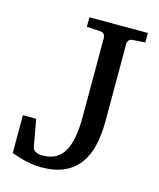

<svg xmlns="http://www.w3.org/2000/svg" viewBox="-105 -747 695 838"><g transform="rotate(15 242.5 -327.5)"><path d="M400.9 -624Q390.6 -623 385.3 -616.2Q379.9 -609.4 379.9 -602.1V-252.9Q379.9 -190.4 368.2 -140.6Q356.4 -90.8 330.6 -56.2Q304.7 -21.5 262.7 -2.7Q220.7 16.1 160.2 16.1Q135.7 16.1 112.3 12Q88.9 7.8 70.3 2.7Q51.8 -2.4 39.3 -6.8Q26.9 -11.2 24.9 -12.2V-183.1H85L106.9 -61Q108.4 -53.7 113 -48.6Q117.7 -43.5 124 -40.5Q130.4 -37.6 137.9 -36.4Q145.5 -35.2 152.8 -35.2Q187 -35.2 210.9 -48.3Q234.9 -61.5 250 -87.9Q265.1 -114.3 272 -153.8Q278.8 -193.4 278.8 -246.1V-602.1Q278.8 -609.4 273.7 -616.2Q268.6 -623 257.8 -624L194.8 -627.9V-670.9H459V-627.9Z"/></g></svg>

Font: BabelStone Ogham Special
Style: Regular
Weight: 400
Designer: Andrew West
Foundry: BabelStone
Version: Version 1.02 March 14, 2022